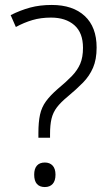

<svg xmlns="http://www.w3.org/2000/svg" viewBox="-20 -744 440 775"><path d="M135 -207Q135 -251 141.5 -281Q148 -311 165.5 -335Q183 -359 213 -385Q248 -414 270.5 -437.5Q293 -461 304 -487Q315 -513 315 -551Q315 -612 280 -642.5Q245 -673 186 -673Q145 -673 111 -663Q77 -653 44 -635L23 -683Q63 -703 102 -713.5Q141 -724 189 -724Q274 -724 322 -679.5Q370 -635 370 -552Q370 -504 355.5 -470.5Q341 -437 315 -410.5Q289 -384 253 -354Q225 -331 209.5 -310.5Q194 -290 188 -265Q182 -240 182 -202V-188H135ZM118 -39Q118 -63 129 -75.5Q140 -88 161 -88Q181 -88 192.5 -75.5Q204 -63 204 -39Q204 -14 192.5 -1.5Q181 11 161 11Q140 11 129 -1.5Q118 -14 118 -39Z"/></svg>

Font: Noto Sans Display Light
Style: Regular
Weight: 300
Designer: Monotype Design Team
Foundry: Monotype Imaging Inc.
Version: Version 2.003